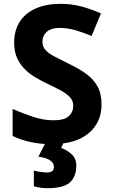

<svg xmlns="http://www.w3.org/2000/svg" viewBox="-20 -744 591 1004"><path d="M511 -198Q511 -103 442.5 -46.5Q374 10 248 10Q193 10 141.5 -1Q90 -12 46 -33V-174Q97 -152 151.5 -133.5Q206 -115 260 -115Q316 -115 339.5 -136.5Q363 -158 363 -191Q363 -218 344.5 -237Q326 -256 295 -272.5Q264 -289 224 -308Q199 -320 170 -336.5Q141 -353 114.5 -377.5Q88 -402 71 -437Q54 -472 54 -521Q54 -585 83.5 -630.5Q113 -676 167.5 -700Q222 -724 296 -724Q352 -724 402.5 -711Q453 -698 508 -674L459 -556Q410 -576 371 -587Q332 -598 291 -598Q248 -598 225 -578Q202 -558 202 -526Q202 -501 217 -483.5Q232 -466 262 -450Q292 -434 337 -412Q392 -386 430.5 -358Q469 -330 490 -292Q511 -254 511 -198ZM379 122Q379 178 346.5 209Q314 240 228 240Q206 240 188.5 237Q171 234 157 230V148Q171 152 191.5 155Q212 158 227 158Q241 158 251.5 151.5Q262 145 262 128Q262 110 244 96Q226 82 181 75L219 0H313L300 30Q330 40 354.5 62.5Q379 85 379 122Z"/></svg>

Font: Noto Sans Lisu
Style: Regular
Weight: 400
Designer: Monotype Design Team. David Williams.
Foundry: Monotype Imaging Inc.
Version: Version 2.102